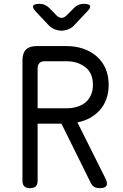

<svg xmlns="http://www.w3.org/2000/svg" viewBox="-20 -970 640 1000"><path d="M176 -406H326Q355 -406 380.5 -413.5Q406 -421 424.5 -436Q443 -451 453.5 -474.5Q464 -498 464 -528Q464 -590 424 -620.5Q384 -651 326 -651H213Q195 -651 185.5 -641.5Q176 -632 176 -613ZM176 -326V-30Q176 -9 166.5 0.5Q157 10 136 10Q116 10 106.5 0.5Q97 -9 97 -30V-655Q97 -693 115 -711.5Q133 -730 171 -730H326Q373 -730 413 -716.5Q453 -703 483 -677Q513 -651 529.5 -613.5Q546 -576 546 -528Q546 -488 534 -454.5Q522 -421 500 -396.5Q478 -372 448 -355.5Q418 -339 383 -333L528 -43Q542 -16 534.5 -3Q527 10 501 10Q482 10 471 3.5Q460 -3 453 -17L300 -326ZM186 -950Q201 -950 213.5 -944.5Q226 -939 236 -929L274 -890Q287 -877 300.5 -877Q314 -877 327 -890L367 -930Q377 -940 389.5 -945Q402 -950 416 -950Q445 -950 449 -939.5Q453 -929 433 -909L365 -837Q352 -823 333.5 -816.5Q315 -810 300 -810Q285 -810 267 -816.5Q249 -823 235 -837L168 -908Q148 -929 152.5 -939.5Q157 -950 186 -950Z"/></svg>

Font: Maple Mono NL Light
Style: Regular
Weight: 300
Monospace: yes
Designer: subframe7536
Version: Version 7.000